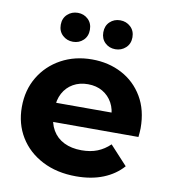

<svg xmlns="http://www.w3.org/2000/svg" viewBox="-84 -822 799 902"><g transform="rotate(10 315.5 -371.0)"><path d="M339 8Q247 8 177.5 -28Q108 -64 70 -126.5Q32 -189 32 -269Q32 -350 69.5 -412.5Q107 -475 172 -510.5Q237 -546 319 -546Q398 -546 461.5 -512.5Q525 -479 562 -416.5Q599 -354 599 -267Q599 -258 598 -246.5Q597 -235 596 -225H159V-316H514L454 -289Q454 -331 437 -362Q420 -393 390 -410.5Q360 -428 320 -428Q280 -428 249.5 -410.5Q219 -393 202 -361.5Q185 -330 185 -287V-263Q185 -219 204.5 -185.5Q224 -152 259.5 -134.5Q295 -117 343 -117Q386 -117 418.5 -130Q451 -143 478 -169L561 -79Q524 -37 468 -14.5Q412 8 339 8ZM417 -612Q388 -612 368 -631Q348 -650 348 -681Q348 -712 368 -731Q388 -750 417 -750Q446 -750 466.5 -731Q487 -712 487 -681Q487 -650 466.5 -631Q446 -612 417 -612ZM215 -612Q186 -612 165.5 -631Q145 -650 145 -681Q145 -712 165.5 -731Q186 -750 215 -750Q244 -750 264 -731Q284 -712 284 -681Q284 -650 264 -631Q244 -612 215 -612Z"/></g></svg>

Font: Montserrat Thin
Style: Bold
Weight: 700
Version: Version 9.000